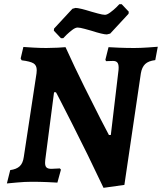

<svg xmlns="http://www.w3.org/2000/svg" viewBox="-20 -871 776 920"><path d="M548 -536Q550 -559 544 -569Q538 -579 522 -579L488 -578L485 -585L500 -645Q513 -644 549.5 -642.5Q586 -641 623 -641Q652 -641 688.5 -643.5Q725 -646 736 -647L724 -583Q691 -579 675.5 -564Q660 -549 655 -520L576 15L476 29Q401 -130 324.5 -280.5Q248 -431 248 -429H239L197 -106Q196 -100 196 -91Q196 -75 203 -68.5Q210 -62 226 -62L267 -64L272 -58L255 4Q242 3 205.5 1.5Q169 0 132 0Q99 0 61.5 3.5Q24 7 13 8L29 -56Q59 -60 74.5 -74.5Q90 -89 94 -119L155 -520Q156 -526 156 -535Q156 -558 140.5 -567.5Q125 -577 84 -582Q83 -584 81.5 -586Q80 -588 79 -591L92 -646Q103 -645 138 -643Q173 -641 202 -641Q228 -641 256.5 -642.5Q285 -644 294 -645Q338 -548 384.5 -454.5Q431 -361 462 -300.5Q493 -240 502 -224H511ZM238 -724 239 -734 327 -829 342 -833Q360 -833 418 -815Q425 -813 448.5 -806.5Q472 -800 483 -800Q493 -800 508.5 -811.5Q524 -823 536.5 -835Q549 -847 552 -851H563L597 -815L596 -805L508 -710L492 -706Q473 -706 417 -724Q410 -726 386.5 -732.5Q363 -739 352 -739Q341 -739 326 -727.5Q311 -716 298.5 -704Q286 -692 283 -688H272Z"/></svg>

Font: Alegreya SC
Style: Bold Italic
Weight: 700
Italic angle: -7°
Designer: Juan Pablo del Peral
Foundry: Huerta Tipografica
Version: Version 2.007; ttfautohint (v1.6)